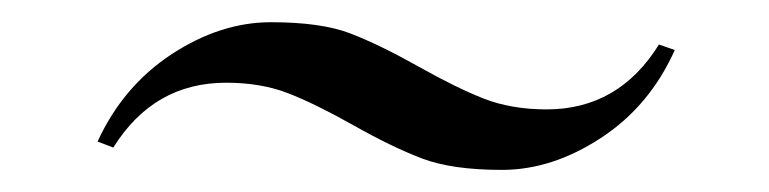

<svg xmlns="http://www.w3.org/2000/svg" viewBox="-20 -389 689 172"><path d="M182.6 -314.9Q117.7 -314.9 81.5 -256.8L67.4 -262.2Q90.3 -312 134 -340.6Q177.7 -369.1 222.7 -369.1Q267.6 -369.1 293.7 -359.1Q319.8 -349.1 354.5 -329.6Q389.2 -310.1 413.8 -300.5Q438.5 -291 469.7 -291Q534.2 -291 570.3 -349.1L584.5 -344.2Q562 -293.9 518.3 -265.4Q474.6 -236.8 429.7 -236.8Q384.8 -236.8 357.9 -247.1Q331.1 -257.3 296.4 -276.9Q261.7 -296.4 237.5 -305.7Q213.4 -314.9 182.6 -314.9Z"/></svg>

Font: PlayfairDisplaySC-Italic
Style: Italic
Weight: 400
Italic angle: -14°
Designer: Claus Eggers Sørensen
Foundry: Claus Eggers Sørensen
Version: Version 1.004;PS 001.004;hotconv 1.0.70;makeotf.lib2.5.58329